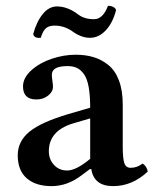

<svg xmlns="http://www.w3.org/2000/svg" viewBox="-20 -630 530 660"><path d="M290 -84V-223.1L229 -205.1Q147.9 -179.7 147.9 -109.9Q147.9 -82.5 165.5 -63.2Q183.1 -43.9 210.9 -43.9Q241.7 -43.9 290 -84ZM293.9 -48.8H289.1L262.2 -28.8Q212.9 9.8 157.2 9.8Q103 9.8 72 -17.1Q41 -43.9 41 -96.2Q41 -144.5 81.5 -177.5Q122.1 -210.4 214.8 -237.8L290 -259.8Q290 -302.7 284.7 -331.5Q279.3 -360.4 268.3 -375.5Q257.3 -390.6 244.1 -396.7Q231 -402.8 211.9 -402.8Q158.2 -402.8 158.2 -373Q158.2 -364.7 160.2 -351.6Q162.1 -338.4 162.1 -332Q162.1 -314.9 145.5 -301.5Q128.9 -288.1 105 -288.1Q59.1 -288.1 59.1 -333Q59.1 -362.8 88.1 -388.7Q117.2 -414.6 158.4 -428.2Q199.7 -441.9 240.2 -441.9Q273.9 -441.9 301.5 -433.6Q329.1 -425.3 352.5 -406.5Q376 -387.7 388.9 -353.3Q401.9 -318.8 401.9 -271V-126Q401.9 -86.4 407.2 -69.8Q412.6 -53.2 429.2 -53.2Q451.7 -53.2 470.2 -67.9Q484.9 -58.6 487.8 -40Q434.1 9.8 369.1 9.8Q302.7 9.8 293.9 -48.8ZM303.2 -564Q334 -564 351.1 -609.9Q360.8 -610.4 369.1 -606.2Q377.4 -602.1 378.9 -595.2Q367.7 -551.3 343.5 -525.6Q319.3 -500 289.1 -500Q257.8 -500 225.1 -524.9Q198.2 -542 168 -542Q149.4 -542 138.7 -533.7Q127.9 -525.4 120.1 -500Q96.7 -498 94.2 -513.2Q106 -556.2 127.2 -582Q148.4 -607.9 175.8 -607.9Q212.4 -607.9 249 -580.1Q270 -564 303.2 -564Z"/></svg>

Font: Common Serif SemiBold
Style: Regular
Weight: 600
Designer: Philipp H. Poll, Khaled Hosny
Foundry: Stefan Peev, Context Ltd.
Version: Version 1.026